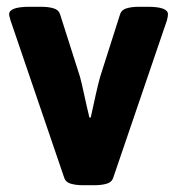

<svg xmlns="http://www.w3.org/2000/svg" viewBox="-20 -545 525 567"><path d="M416 -525Q476 -525 476 -503Q476 -496 473 -485L314 -19Q310 -7 295 -2.5Q280 2 258 2H226Q204 2 189 -2.5Q174 -7 170 -19L11 -485Q10 -490 8.5 -494.5Q7 -499 7 -503Q7 -525 68 -525H101Q123 -525 138 -520.5Q153 -516 157 -504L216 -319Q221 -301 228.5 -266Q236 -231 244 -198H248Q255 -231 263 -266.5Q271 -302 276 -319L335 -504Q339 -516 354 -520.5Q369 -525 391 -525Z"/></svg>

Font: Asap VF Beta
Style: Regular
Weight: 400
Designer: Pablo Cosgaya
Foundry: Pablo Cosgaya
Version: Version 1.007